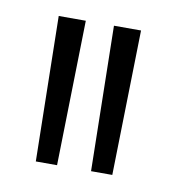

<svg xmlns="http://www.w3.org/2000/svg" viewBox="-45 -741 323 356"><g transform="rotate(10 116.5 -563.5)"><path d="M44 -427 39 -700H90L84 -427ZM148 -427 143 -700H194L188 -427Z"/></g></svg>

Font: Georama ExtraCondensed Light
Style: Regular
Weight: 300
Width: 2
Designer: Jean-Baptiste Levee
Foundry: Production Type
Version: Version 1.000